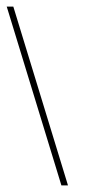

<svg xmlns="http://www.w3.org/2000/svg" viewBox="-113 -573 332 583"><path d="M90.4 -20 93.4 -10H73.4L70.4 -20L-89.5 -543L-92.6 -553H-72.6L-69.5 -543Z"/></svg>

Font: Nordica Plus
Style: NordicaClassicUltLtCondOpObl
Weight: 300
Version: Version 1.01